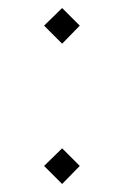

<svg xmlns="http://www.w3.org/2000/svg" viewBox="-20 -476 309 479"><path d="M135 -367 179 -412 135 -456 90 -412 135 -367ZM135 -17 179 -62 135 -106 90 -62 135 -17Z"/></svg>

Font: Assistant ExtraLight
Style: Regular
Weight: 275
Designer: Hebrew By Ben Nathan, Latin by Paul Hunt
Version: Version 2.001;PS 002.001;hotconv 1.0.88;makeotf.lib2.5.64775